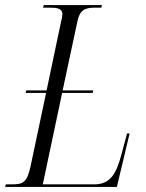

<svg xmlns="http://www.w3.org/2000/svg" viewBox="-41 -734 574 754"><path d="M-21 0H418L468 -210H458L436 -128C415 -48 390 -10 329 -10H127L203 -369H323L325 -379H205L263 -650C272 -695 293 -704 333 -704H357L359 -714H131L128 -704H153C183 -704 204 -701 204 -678C204 -672 202 -661 199 -650L142 -379H62L60 -369H140L79 -81C65 -15 48 -10 4 -10H-18Z"/></svg>

Font: Noto Serif Display Condensed Light
Style: Italic
Weight: 300
Width: 3
Italic angle: -12°
Designer: Monotype Design Team
Foundry: Monotype Imaging Inc.
Version: Version 2.009